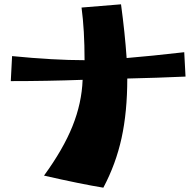

<svg xmlns="http://www.w3.org/2000/svg" viewBox="-20 -822 910 890"><path d="M184 -8Q273 -130 316 -237Q359 -344 363 -452Q197 -446 30 -446L36 -562Q229 -543 372 -543Q372 -683 358 -787L541 -802Q559 -669 567 -553Q677 -562 834 -580L840 -467Q707 -461 570 -458Q570 -303 543.5 -182Q517 -61 459 48Q355 31 184 -8Z"/></svg>

Font: Otomanopee One
Style: Regular
Weight: 400
Designer: Das Ende der Wildnis
Foundry: Gutenberg Labo
Version: Version 3.005